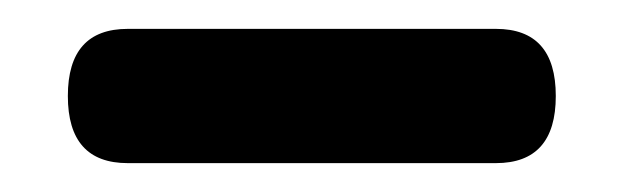

<svg xmlns="http://www.w3.org/2000/svg" viewBox="-20 -667 442 133"><path d="M27 -600.5Q27 -647 68.5 -647H323.5Q365 -647 365 -600.5Q365 -554 323.5 -554H68.5Q27 -554 27 -600.5Z"/></svg>

Font: Fraunces 9pt Soft
Style: Bold
Weight: 700
Version: Version 1.000;[b76b70a41]